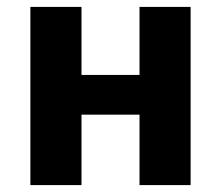

<svg xmlns="http://www.w3.org/2000/svg" viewBox="-20 -536 640 556"><path d="M68 -516H216V-319H384V-516H532V0H384V-204H216V0H68Z"/></svg>

Font: Lilex
Style: Regular
Weight: 400
Monospace: yes
Designer: Mike Abbink, Paul van der Laan, Pieter van Rosmalen, Mikhael Khrustik
Foundry: Mikhael Khrustik
Version: Version 2.510